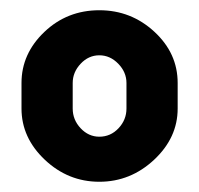

<svg xmlns="http://www.w3.org/2000/svg" viewBox="-20 -788 389 375"><path d="M174 -768Q236 -768 281.5 -726Q327 -684 327 -626V-576Q327 -519 281 -476Q235 -433 174 -433Q113 -433 67.5 -476Q22 -519 22 -576V-626Q22 -683 66.5 -725.5Q111 -768 174 -768ZM227 -576V-626Q227 -647 211 -663.5Q195 -680 174 -680Q153 -680 137.5 -663.5Q122 -647 122 -626V-576Q122 -554 137.5 -537.5Q153 -521 174 -521Q196 -521 211.5 -537.5Q227 -554 227 -576Z"/></svg>

Font: Dosis
Style: ExtraBold
Weight: 800
Designer: EdgarTolentino, PabloImpallari, IginoMarini
Foundry: EdgarTolentino, PabloImpallari, IginoMarini
Version: Version 1.007